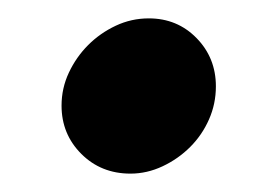

<svg xmlns="http://www.w3.org/2000/svg" viewBox="-20 -390 290 209"><path d="M47 -201ZM142 -370Q173 -370 194 -348.5Q215 -327 215 -296Q215 -277 207.5 -260Q200 -243 187 -230Q174 -217 157 -209Q140 -201 122 -201Q90 -201 68.5 -222.5Q47 -244 47 -275Q47 -294 55 -311Q63 -328 76 -341Q89 -354 106 -362Q123 -370 142 -370Z"/></svg>

Font: Rosa Sans
Style: Bold Italic
Weight: 700
Italic angle: -12°
Designer: Pentagram / MCKL
Foundry: Pentagram / MCKL
Version: Version 1.005;September 16, 2019;FontCreator 11.5.0.2425 64-